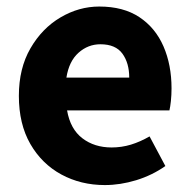

<svg xmlns="http://www.w3.org/2000/svg" viewBox="-20 -543 573 576"><path d="M294.4 12.2Q222.7 12.2 164.1 -19.5Q105.5 -51.3 71 -111.1Q36.6 -170.9 36.6 -255.4Q36.6 -337.9 71.3 -397.9Q106 -458 161.4 -490.7Q216.8 -523.4 277.8 -523.4Q350.1 -523.4 398.2 -491.5Q446.3 -459.5 470.5 -403.8Q494.6 -348.1 494.6 -277.8Q494.6 -258.3 492.7 -240Q490.7 -221.7 488.3 -211.9H181.2Q190.9 -155.8 227.1 -128.2Q263.2 -100.6 314.9 -100.6Q344.7 -100.6 372.8 -109.1Q400.9 -117.7 428.7 -133.8L476.1 -44.9Q436.5 -17.1 388.7 -2.4Q340.8 12.2 294.4 12.2ZM179.2 -310.1H367.7Q367.7 -354 347.2 -382.1Q326.7 -410.2 281.2 -410.2Q244.1 -410.2 215.6 -384.8Q187 -359.4 179.2 -310.1Z"/></svg>

Font: Akatab Black
Style: Regular
Weight: 900
Designer: SIL Global
Foundry: SIL Global
Version: Version 4.000